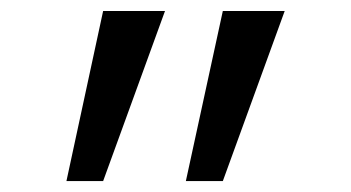

<svg xmlns="http://www.w3.org/2000/svg" viewBox="-20 -833 640 350"><path d="M168 -502.9H101.1L168 -813H280.8ZM386.2 -502.9H318.8L386.2 -813H499Z"/></svg>

Font: Cousine
Style: Regular
Weight: 400
Monospace: yes
Designer: Steve Matteson
Foundry: Ascender Corporation
Version: Version 1.20